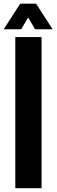

<svg xmlns="http://www.w3.org/2000/svg" viewBox="-30 -996 299 1016"><path d="M51 0V-800H190V0ZM-10.5 -841 77 -976.5H161L248.5 -841H155.5L119 -904L82 -841Z"/></svg>

Font: Big Shoulders Thin ExtraBold
Style: Regular
Weight: 800
Version: Version 2.002